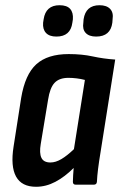

<svg xmlns="http://www.w3.org/2000/svg" viewBox="-20 -707 462 735"><path d="M118 8Q63 8 41.5 -31Q20 -70 32 -146L61 -332Q76 -422 119 -461Q162 -500 243 -500Q294 -500 335 -491Q376 -482 421 -479L365 -125Q359 -89 355.5 -61Q352 -33 351 -11Q350 0 339 0H270Q259 0 259 -11Q259 -23 260 -36.5Q261 -50 262 -64Q228 -30 192 -11Q156 8 118 8ZM173 -85Q193 -85 215 -98Q237 -111 263 -136L305 -401Q290 -405 273.5 -407Q257 -409 242 -409Q207 -409 189 -390Q171 -371 164 -325L136 -156Q130 -121 138.5 -103Q147 -85 173 -85ZM348 -567Q321 -567 308 -581Q295 -595 299 -620L300 -633Q308 -687 361 -687Q388 -687 401.5 -673Q415 -659 411 -633L410 -620Q403 -567 348 -567ZM196 -567Q169 -567 156 -581Q143 -595 145 -620L147 -633Q155 -687 208 -687Q236 -687 248.5 -673Q261 -659 259 -633L257 -620Q250 -567 196 -567Z"/></svg>

Font: Sofia Sans Condensed
Style: Bold Italic
Weight: 700
Italic angle: -9°
Version: Version 4.100